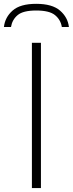

<svg xmlns="http://www.w3.org/2000/svg" viewBox="-57 -958 371 978"><path d="M105.5 0V-740H151.5V0ZM-37 -820.5Q-31.5 -870 7.2 -904.2Q46 -938.5 127.5 -938.5Q209 -938.5 248.8 -904Q288.5 -869.5 294 -820.5H258Q252 -857.5 223.2 -881Q194.5 -904.5 127.5 -904.5Q60.5 -904.5 32.8 -881Q5 -857.5 -1 -820.5Z"/></svg>

Font: Encode Sans Expanded ExtraLight
Style: Regular
Weight: 200
Width: 7
Designer: Multiple Designers
Foundry: Impallari Type
Version: Version 3.000; ttfautohint (v1.8.3) -l 8 -r 50 -G 200 -x 14 